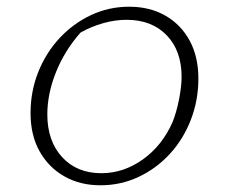

<svg xmlns="http://www.w3.org/2000/svg" viewBox="-20 -545 676 572"><path d="M279 7Q218 7 171 -20Q124 -47 97.5 -95Q71 -143 71 -208Q71 -273 94 -330.5Q117 -388 157.5 -431.5Q198 -475 251 -500Q304 -525 365 -525Q426 -525 472.5 -498.5Q519 -472 545 -424Q571 -376 571 -311Q571 -246 548.5 -188Q526 -130 486 -86.5Q446 -43 393 -18Q340 7 279 7ZM282 -29Q348 -29 405.5 -70Q463 -111 494 -181Q506 -211 513.5 -249.5Q521 -288 521 -316Q521 -394 476.5 -440Q432 -486 357 -486Q323 -486 287.5 -476Q252 -466 220 -448Q173 -395 147 -330.5Q121 -266 121 -204Q121 -125 165 -77Q209 -29 282 -29Z"/></svg>

Font: Piazzolla SC ExtraLight
Style: Italic
Weight: 200
Italic angle: -11.3°
Designer: Juan Pablo del Peral
Foundry: Huerta Tipografica
Version: Version 1.330